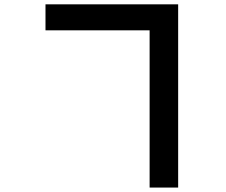

<svg xmlns="http://www.w3.org/2000/svg" viewBox="-20 -807 1040 882"><path d="M189 -667.7V-787.1H798.4V54.6H667.3V-667.7Z"/></svg>

Font: Noto Sans TC Thin
Style: Regular
Weight: 100
Designer: Ryoko NISHIZUKA 西塚涼子 (kana, bopomofo & ideographs); Paul D. Hunt (Latin, Greek & Cyrillic); Sandoll Communications 산돌커뮤니
Foundry: Adobe
Version: Version 2.004-H2;hotconv 1.0.118;makeotfexe 2.5.65603